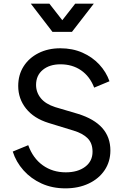

<svg xmlns="http://www.w3.org/2000/svg" viewBox="-20 -1022 686 1054"><path d="M339 12Q267 12 208.5 -14.5Q150 -41 109 -87Q68 -133 50 -190L135 -225Q161 -153 215 -114.5Q269 -76 341 -76Q407 -76 447.5 -106.5Q488 -137 488 -189Q488 -236 461 -263Q434 -290 384 -305L247 -347Q166 -372 123 -426Q80 -480 80 -550Q80 -611 109.5 -657.5Q139 -704 191.5 -730.5Q244 -757 311 -757Q378 -757 432.5 -733Q487 -709 525 -668Q563 -627 581 -576L497 -541Q473 -603 425 -636Q377 -669 312 -669Q252 -669 215 -638.5Q178 -608 178 -556Q178 -515 204 -483Q230 -451 283 -434L408 -397Q586 -342 586 -196Q586 -135 554.5 -88Q523 -41 467 -14.5Q411 12 339 12ZM268 -847 149 -1002H251L322 -911L393 -1002H495L375 -847Z"/></svg>

Font: Pitagon Sans Text Medium
Style: Regular
Weight: 500
Designer: Travis Tran
Foundry: Pitagon
Version: Version 1.000; ttfautohint (v1.8.4.7-5d5b);gftools[0.9.26]